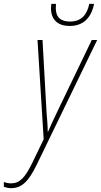

<svg xmlns="http://www.w3.org/2000/svg" viewBox="-125 -735 525 998"><path d="M237 -600C307 -600 349 -641 364 -715H339C328 -661 300 -623 239 -623C192 -623 165 -644 165 -693C165 -699 165 -704 166 -715H142C141 -705 140 -699 140 -692C140 -630 179 -600 237 -600ZM-68 243C-10 243 24 206 65 123L380 -527H352L171 -151C155 -118 138 -81 125 -51H123C123 -80 120 -116 117 -150L96 -527H70L102 -11L42 113C5 189 -23 218 -67 218C-81 218 -95 215 -105 211V236C-94 240 -81 243 -68 243Z"/></svg>

Font: Noto Sans Condensed Thin
Style: Italic
Weight: 100
Width: 3
Italic angle: -12°
Designer: Monotype Design Team
Foundry: Monotype Imaging Inc.
Version: Version 2.013